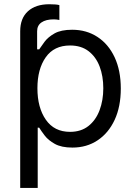

<svg xmlns="http://www.w3.org/2000/svg" viewBox="-20 -695 649 919"><path d="M157.7 -545.5V-458.8H167.6Q176.8 -473 193.4 -495.2Q209.9 -517.4 240.9 -535Q272 -552.6 325.3 -552.6Q394.2 -552.6 446.7 -518.1Q499.3 -483.7 528.8 -420.5Q558.2 -357.2 558.2 -271.3Q558.2 -184.7 528.8 -121.3Q499.3 -57.9 447.1 -23.3Q394.9 11.4 326.7 11.4Q274.1 11.4 242.5 -6.2Q210.9 -23.8 193.9 -46.3Q176.8 -68.9 167.6 -83.8H160.5V204.5H76.7V-545.5Q76.7 -607.6 113.8 -641.2Q150.9 -674.7 215.9 -674.7Q250.7 -674.7 264.2 -670.5V-599.4Q250 -602.3 237.2 -602.3Q199.6 -602.3 178.6 -587.7Q157.7 -573.2 157.7 -545.5ZM159.1 -272.7Q159.1 -180 199.4 -122Q239.7 -63.9 315.3 -63.9Q367.9 -63.9 403.2 -91.8Q438.6 -119.7 456.5 -167.1Q474.4 -214.5 474.4 -272.7Q474.4 -330.3 456.9 -376.6Q439.3 -422.9 403.9 -450.1Q368.6 -477.3 315.3 -477.3Q238.6 -477.3 198.9 -420.8Q159.1 -364.3 159.1 -272.7Z"/></svg>

Font: Inter Alia
Style: Regular
Weight: 400
Designer: Rasmus Andersson (Latin, Greek, Cyrillic etc.) and Evan from Shavian.info (Shavian, old style figures)
Foundry: Shavian.info
Version: Version 0.001;git-37ab20767